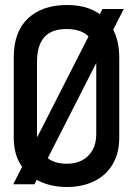

<svg xmlns="http://www.w3.org/2000/svg" viewBox="-20 -737 534 768"><path d="M33 0H118L475 -701H390ZM35 -508V-186Q35 -121 63.5 -77Q92 -33 140 -11Q188 11 247 11Q310 11 357.5 -12.5Q405 -36 431 -80.5Q457 -125 457 -186V-507Q457 -605 402 -661Q347 -717 248 -717Q149 -717 92 -663.5Q35 -610 35 -508ZM128 -200V-490Q128 -535 141.5 -564Q155 -593 181 -607Q207 -621 246 -621Q287 -621 313.5 -606.5Q340 -592 352.5 -563.5Q365 -535 365 -490V-200Q365 -163 350 -136.5Q335 -110 309 -96Q283 -82 246 -82Q210 -82 183.5 -96Q157 -110 142.5 -136Q128 -162 128 -200Z"/></svg>

Font: Advent Pro SemiBold
Style: Regular
Weight: 600
Designer: VivaRado, Andreas Kalpakidis
Foundry: VivaRado, Andreas Kalpakidis
Version: Version 3.000